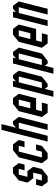

<svg xmlns="http://www.w3.org/2000/svg" viewBox="970 -1678 790 2771"><g transform="rotate(-90 1365.5 -292.0)"><path d="M62.5 -83.3 84.2 -166.7H167.5L145.8 -83.3H229.2L260.8 -208.3H177.5L115.8 -291.7L147.5 -416.7L251.7 -500H335L397.5 -416.7L376.7 -333.3H293.3L314.2 -416.7H230.8L199.2 -291.7H282.5L344.2 -208.3L312.5 -83.3L208.3 0H125Z M562.5 -83.3 584.2 -166.7H667.5L645.8 -83.3L541.7 0H458.3L395.8 -83.3L480.8 -416.7L585 -500H668.3L730.8 -416.7L710 -333.3H626.7L647.5 -416.7H564.2L479.2 -83.3Z M791.7 0H708.3L877.5 -666.7H960.8L908.3 -458.3L960 -500H1001.7L1064.2 -416.7L958.3 0H875L980.8 -416.7H897.5Z M1270.8 -83.3 1250 0H1125L1062.5 -83.3L1147.5 -416.7L1251.7 -500H1335L1397.5 -416.7L1334.2 -166.7H1167.5L1145.8 -83.3ZM1188.3 -250H1271.7L1314.2 -416.7H1230.8Z M1564.2 -416.7 1479.2 -83.3H1562.5L1647.5 -416.7ZM1501.7 -500H1585L1575 -458.3L1626.7 -500H1668.3L1730.8 -416.7L1645.8 -83.3L1541.7 0H1500L1469.2 -41.7L1437.5 83.3H1354.2Z M1897.5 -416.7 1812.5 -83.3H1895.8L1980.8 -416.7ZM1835 -500H1918.3L1908.3 -458.3L1960 -500H2001.7L2064.2 -416.7L1979.2 -83.3L1875 0H1833.3L1802.5 -41.7L1770.8 83.3H1687.5Z M2270.8 -83.3 2250 0H2125L2062.5 -83.3L2147.5 -416.7L2251.7 -500H2335L2397.5 -416.7L2334.2 -166.7H2167.5L2145.8 -83.3ZM2188.3 -250H2271.7L2314.2 -416.7H2230.8Z M2458.3 0H2375L2501.7 -500H2585L2575 -458.3L2626.7 -500H2668.3L2730.8 -416.7L2625 0H2541.7L2647.5 -416.7H2564.2Z"/></g></svg>

Font: Yulong
Style: Italic
Weight: 400
Italic angle: -14.25°
Designer: GGBotNet
Foundry: f0n7.com
Version: 1.00